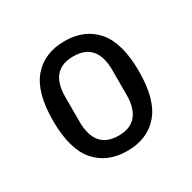

<svg xmlns="http://www.w3.org/2000/svg" viewBox="-93 -803 546 546"><g transform="rotate(-30 180.0 -530.0)"><path d="M180 -350Q114 -350 76.5 -393.5Q39 -437 39 -530Q39 -623 76.5 -666.5Q114 -710 180 -710Q246 -710 283.5 -666.5Q321 -623 321 -530Q321 -437 283.5 -393.5Q246 -350 180 -350ZM180 -400Q219 -400 238 -423Q257 -446 257 -489V-571Q257 -615 238 -637.5Q219 -660 180 -660Q141 -660 122 -637.5Q103 -615 103 -571V-489Q103 -446 122 -423Q141 -400 180 -400Z"/></g></svg>

Font: IBM Plex Sans Condensed
Style: Regular
Weight: 400
Width: 3
Designer: Mike Abbink, Paul van der Laan, Pieter van Rosmalen
Foundry: Bold Monday
Version: Version 3.201